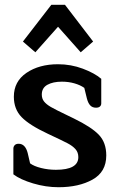

<svg xmlns="http://www.w3.org/2000/svg" viewBox="-20 -770 501 804"><path d="M76 -596 195 -750H252L370 -596L318 -551L223 -658L128 -551ZM36 -40V-148Q36 -156 41.5 -162Q47 -168 58 -168Q86 -168 96 -129L106 -86Q122 -74 152 -66.5Q182 -59 214 -59Q308 -59 308 -112Q308 -132 296 -145.5Q284 -159 263 -170Q242 -181 180 -210Q103 -246 70.5 -279.5Q38 -313 38 -365Q38 -429 91 -465Q144 -501 223 -501Q277 -501 326.5 -482.5Q376 -464 404 -440V-337Q404 -329 398.5 -324Q393 -319 382 -319Q367 -319 358 -328.5Q349 -338 344 -357L333 -402Q316 -414 291.5 -421Q267 -428 239 -428Q202 -428 178.5 -415Q155 -402 155 -374Q155 -357 164.5 -345Q174 -333 193 -322Q212 -311 256 -290L289 -274Q363 -238 394 -205.5Q425 -173 425 -119Q425 -50 367.5 -18Q310 14 225 14Q172 14 118.5 -2Q65 -18 36 -40Z"/></svg>

Font: Maitree SemiBold
Style: Regular
Weight: 600
Designer: CadsonDemak Team
Foundry: CadsonDemak
Version: Version 1.001